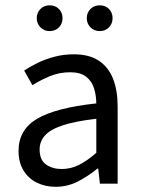

<svg xmlns="http://www.w3.org/2000/svg" viewBox="-20 -707 544 739"><path d="M194.3 12Q153.6 12 121.2 -4.3Q88.8 -20.5 70.1 -51.5Q51.4 -82.4 51.4 -126.2Q51.4 -208 123.4 -250.2Q195.4 -292.3 350.7 -309Q350.5 -339.5 342 -367Q333.5 -394.6 311.5 -411.7Q289.4 -428.9 249.9 -428.9Q208.1 -428.9 171.1 -413.4Q134 -397.9 104.9 -379L73 -435.4Q95.3 -450.4 125 -464.9Q154.7 -479.4 189.9 -488.7Q225.1 -498 264.1 -498Q323.2 -498 360.4 -473.3Q397.6 -448.6 415.2 -403.6Q432.8 -358.6 432.8 -297.7V0H364.5L358.1 -57.9H354.8Q319.7 -29.1 279.8 -8.5Q239.9 12 194.3 12ZM217.2 -56.5Q252.6 -56.5 284.1 -72.3Q315.6 -88.1 350.7 -118.9V-249.9Q269 -240.4 221.3 -224.5Q173.6 -208.6 153 -185.6Q132.5 -162.7 132.5 -131.5Q132.5 -91.2 157.3 -73.8Q182.1 -56.5 217.2 -56.5ZM171.1 -587.3Q150 -587.3 135.7 -601.7Q121.4 -616.2 121.4 -636.9Q121.4 -658.3 135.7 -672.5Q150 -686.6 171.1 -686.6Q192.8 -686.6 206.8 -672.5Q220.7 -658.3 220.7 -636.9Q220.7 -616.2 206.8 -601.7Q192.8 -587.3 171.1 -587.3ZM363.7 -587.3Q342.6 -587.3 328.3 -601.7Q314 -616.2 314 -636.9Q314 -658.3 328.3 -672.5Q342.6 -686.6 363.7 -686.6Q385.4 -686.6 399.4 -672.5Q413.3 -658.3 413.3 -636.9Q413.3 -616.2 399.4 -601.7Q385.4 -587.3 363.7 -587.3Z"/></svg>

Font: Source Sans 3 Variable
Style: Regular
Weight: 200
Designer: Paul D. Hunt
Foundry: Adobe Systems Incorporated
Version: Version 3.026